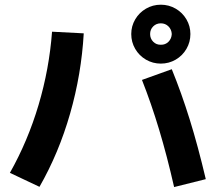

<svg xmlns="http://www.w3.org/2000/svg" viewBox="-20 -797 904 805"><path d="M575.2 -461.9 700.2 -506.8Q740.7 -407.7 775.4 -296.1Q810.1 -184.6 842.8 -45.9L710 -12.7Q680.2 -144 647.2 -253.4Q614.3 -362.8 575.2 -461.9ZM198.2 -664.1 331.1 -657.2Q321.3 -485.8 273.9 -320.6Q226.6 -155.3 145.5 -13.7L21.5 -72.3Q96.7 -205.6 141.6 -356.7Q186.5 -507.8 198.2 -664.1ZM530.3 -654.3Q530.3 -687.5 546.9 -715.8Q563.5 -744.1 592 -760.7Q620.6 -777.3 654.3 -777.3Q688 -777.3 716.6 -760.7Q745.1 -744.1 761.7 -715.8Q778.3 -687.5 778.3 -654.3Q778.3 -620.6 761.7 -592Q745.1 -563.5 716.6 -546.9Q688 -530.3 654.3 -530.3Q620.6 -530.3 592 -546.9Q563.5 -563.5 546.9 -592Q530.3 -620.6 530.3 -654.3ZM700.2 -654.3Q699.2 -673.3 686.3 -686.3Q673.3 -699.2 654.3 -699.2Q635.3 -699.2 622.3 -686.3Q609.4 -673.3 609.4 -654.3Q609.4 -635.3 622.3 -622.1Q635.3 -608.9 654.3 -609.4Q673.3 -608.9 686.3 -621.8Q699.2 -634.8 700.2 -654.3Z"/></svg>

Font: Pretendard GOV
Style: Bold
Weight: 700
Designer: Base glyphs from Inter by Rasmus Andersson; Hangeul glyphs from Noto Sans CJK(Source Han Sans) by Jang Soo-young and Kan
Foundry: Kil Hyung-jin
Version: Version 1.309